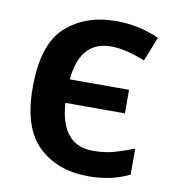

<svg xmlns="http://www.w3.org/2000/svg" viewBox="-68 -612 620 683"><g transform="rotate(10 242.0 -270.5)"><path d="M296 10Q379 10 443 -22V-116Q408 -102 373 -92Q338 -82 296 -82Q180 -82 170 -233H385V-318H171Q184 -459 296 -459Q324 -459 356 -451Q388 -443 419 -430L454 -518Q380 -551 298 -551Q188 -551 117 -487.5Q46 -424 46 -267Q46 -121 115 -55.5Q184 10 296 10Z"/></g></svg>

Font: Noto Sans Display Medium
Style: Regular
Weight: 500
Designer: Monotype Design Team
Foundry: Monotype Imaging Inc.
Version: Version 1.900